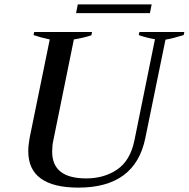

<svg xmlns="http://www.w3.org/2000/svg" viewBox="-20 -846 861 876"><path d="M335 -826H672L664 -786H327ZM109 -156Q109 -183 115 -216L207 -666Q161 -676 133 -686L136 -700H400L397 -685Q364 -674 317 -666L223 -204Q218 -182 218 -154Q218 -32 373 -32Q455 -32 514.5 -72.5Q574 -113 593 -204L687 -667Q646 -674 613 -686L616 -700H821L818 -686Q770 -671 735 -665L643 -216Q597 10 338 10Q109 10 109 -156Z"/></svg>

Font: Trirong Medium
Style: Italic
Weight: 500
Italic angle: -12°
Designer: Katatrad Team
Foundry: CadsonDemak
Version: Version 1.001